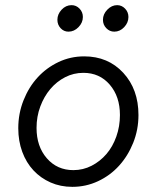

<svg xmlns="http://www.w3.org/2000/svg" viewBox="-20 -716 610 746"><path d="M51 0ZM51 -218Q51 -275 71.5 -326.5Q92 -378 126.5 -415.5Q161 -453 207.5 -475Q254 -497 307 -497Q400 -497 459 -433Q518 -369 518 -269Q518 -212 497.5 -161Q477 -110 442.5 -72Q408 -34 361 -12Q314 10 261 10Q215 10 176.5 -7Q138 -24 110 -54Q82 -84 66.5 -126Q51 -168 51 -218ZM265 -55Q303 -55 336 -72Q369 -89 393.5 -117.5Q418 -146 432 -185.5Q446 -225 446 -269Q446 -341 406.5 -387Q367 -433 304 -433Q266 -433 233 -416Q200 -399 175.5 -370Q151 -341 136.5 -302Q122 -263 122 -219Q122 -147 162 -101Q202 -55 265 -55ZM246 -593Q228 -593 215.5 -606.5Q203 -620 203 -639Q203 -661 219.5 -678.5Q236 -696 258 -696Q276 -696 289 -682.5Q302 -669 302 -650Q302 -628 285 -610.5Q268 -593 246 -593ZM424 -593Q406 -593 393 -606.5Q380 -620 380 -639Q380 -661 397 -678.5Q414 -696 435 -696Q453 -696 466 -682.5Q479 -669 479 -650Q479 -628 462.5 -610.5Q446 -593 424 -593Z"/></svg>

Font: Red Hat Text
Style: Italic
Weight: 400
Italic angle: -12°
Designer: Pentagram / MCKL
Foundry: Pentagram / MCKL
Version: Version 1.005; Red Hat Text Italic